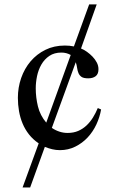

<svg xmlns="http://www.w3.org/2000/svg" viewBox="-20 -654 530 855"><path d="M430.2 -166.5Q424.3 -132.3 409.2 -99.9Q394 -67.4 370.4 -42Q346.7 -16.6 315.2 -1Q283.7 14.6 247.1 14.6Q229.5 14.6 212.9 10.7Q196.3 6.8 179.7 0L114.3 180.7H80.6L152.3 -15.6Q127 -32.7 109.1 -55.4Q91.3 -78.1 80.6 -104Q69.8 -129.9 64.7 -158.9Q59.6 -188 59.6 -218.3Q59.6 -264.2 74.2 -306.4Q88.9 -348.6 116.2 -380.9Q143.6 -413.1 182.1 -432.1Q220.7 -451.2 269 -451.2Q290 -451.2 309.1 -447.3L377 -634.3H410.6L340.8 -438Q353.5 -433.1 367.2 -423.3Q380.9 -413.6 392.3 -401.6Q403.8 -389.6 411.1 -375.5Q418.5 -361.3 418.5 -345.7Q418.5 -324.2 406 -314.7Q393.6 -305.2 373 -305.2Q352.5 -305.2 343.3 -311.5Q334 -317.9 329.6 -328.1Q325.2 -338.4 323.5 -351.1Q321.8 -363.8 317.4 -377L210.9 -84.5Q226.6 -73.7 244.4 -67.9Q262.2 -62 280.8 -62Q307.6 -62 328.4 -71Q349.1 -80.1 365.2 -95.2Q381.3 -110.4 393.8 -130.4Q406.2 -150.4 415.5 -172.9ZM294.9 -409.2Q275.9 -419.9 253.4 -419.9Q221.7 -419.9 199.7 -405Q177.7 -390.1 164.3 -366.7Q150.9 -343.3 145 -315.2Q139.2 -287.1 139.2 -260.3Q139.2 -220.2 148.9 -180.2Q158.7 -140.1 186 -107.9Z"/></svg>

Font: Kitab
Style: Regular
Weight: 400
Designer: SIL International
Foundry: Khaled Hosny
Version: Version 1.000